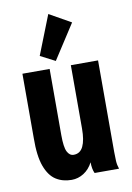

<svg xmlns="http://www.w3.org/2000/svg" viewBox="-82 -755 564 820"><g transform="rotate(-10 200.0 -345.5)"><path d="M162 12Q123 12 94 -6.5Q65 -25 48.5 -69.5Q32 -114 33 -192V-471H151V-184Q151 -132 161 -112Q171 -92 189 -92Q217 -92 230 -119Q243 -146 243 -196V-471H361V-74Q361 -52 362 -34.5Q363 -17 369 0H263Q254 -19 254 -48Q239 -19 214.5 -3.5Q190 12 162 12ZM183 -500 119 -533 186 -703 280 -650Z"/></g></svg>

Font: Inconsolata Condensed Black
Style: Regular
Weight: 900
Width: 3
Monospace: yes
Designer: Raph Levien, Cyreal, Brenton Simpson
Foundry: Raph Levien, Cyreal, Google
Version: Version 3.001; ttfautohint (v1.8.2.53-6de2)